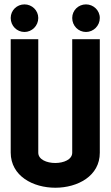

<svg xmlns="http://www.w3.org/2000/svg" viewBox="-20 -864 509 884"><path d="M92.8 -716.8C127 -716.8 156.2 -745.1 156.2 -781.2C156.2 -816.4 127 -843.8 92.8 -843.8C57.6 -843.8 29.3 -816.4 29.3 -781.2C29.3 -745.1 57.6 -716.8 92.8 -716.8ZM376 -716.8C410.2 -716.8 439.5 -745.1 439.5 -781.2C439.5 -816.4 410.2 -843.8 376 -843.8C340.8 -843.8 312.5 -816.4 312.5 -781.2C312.5 -745.1 340.8 -716.8 376 -716.8ZM439.5 -683.6H312.5V-161.1C312.5 -97.7 156.2 -97.7 156.2 -161.1V-683.6H29.3V-161.1C30.3 54.7 440.4 53.7 439.5 -161.1Z"/></svg>

Font: Saman Dere
Style: Regular
Weight: 400
Designer: Tuna Ça_lar Gümü_
Foundry: Tuna Ça_lar Gümü_
Version: Version 1.001;hotconv 1.0.109;makeotfexe 2.5.65596